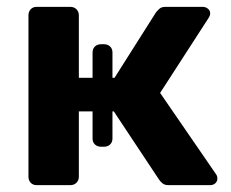

<svg xmlns="http://www.w3.org/2000/svg" viewBox="-20 -540 674 560"><path d="M87 0Q76 0 69.5 -7Q63 -14 63 -25V-495Q63 -506 69.5 -513Q76 -520 87 -520H185Q196 -520 203 -513Q210 -506 210 -495V-313H250V-387Q250 -398 257 -404.5Q264 -411 275 -411H283Q294 -411 301 -404.5Q308 -398 308 -387V-313H314L435 -504Q439 -509 445 -514.5Q451 -520 463 -520H571Q580 -520 586.5 -514.5Q593 -509 593 -501Q593 -497 591.5 -493.5Q590 -490 588 -487L447 -269L610 -32Q614 -27 614 -19Q614 -11 608 -5.5Q602 0 593 0H472Q461 0 455 -4.5Q449 -9 444 -16L312 -215H308V-136Q308 -125 301 -118.5Q294 -112 283 -112H275Q264 -112 257 -118.5Q250 -125 250 -136V-215H210V-25Q210 -14 203 -7Q196 0 185 0Z"/></svg>

Font: Fz Rubik SemBd
Style: Regular
Weight: 600
Designer: Hubert and Fischer
Foundry: Hubert and Fischer
Version: Vit hóa bi FontZin.com